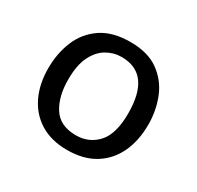

<svg xmlns="http://www.w3.org/2000/svg" viewBox="-115 -620 780 761"><g transform="rotate(30 275.5 -239.5)"><path d="M273.4 8.3Q202.6 8.3 152.1 -22.2Q101.6 -52.7 74.7 -107.9Q47.9 -163.1 47.9 -235.8Q47.9 -304.2 71.8 -361.6Q95.7 -418.9 146.7 -453.6Q197.8 -488.3 279.3 -488.3Q359.4 -488.3 408.7 -452.6Q458 -417 480.7 -360.4Q503.4 -303.7 503.4 -240.2Q503.4 -166.5 477.1 -110.6Q450.7 -54.7 399.7 -23.2Q348.6 8.3 273.4 8.3ZM275.4 -59.6Q334.5 -59.6 373.3 -101.8Q412.1 -144 412.1 -238.3Q412.1 -419.4 278.3 -419.4Q242.2 -419.4 210.2 -400.9Q178.2 -382.3 158.4 -342Q138.7 -301.8 138.7 -236.3Q138.7 -158.2 170.7 -108.9Q202.6 -59.6 275.4 -59.6Z"/></g></svg>

Font: Shanti
Style: Regular
Weight: 400
Designer: Vernon Adams
Foundry: Vernon Adams
Version: Version 1.100; ttfautohint (v1.8.4)